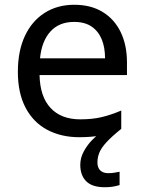

<svg xmlns="http://www.w3.org/2000/svg" viewBox="-20 -566 604 806"><path d="M389 116Q389 138 401 149.5Q413 161 434 161Q451 161 462.5 158.5Q474 156 482 155V211Q468 215 454 217.5Q440 220 420 220Q367 220 342 195Q317 170 317 126Q317 97 331.5 70Q346 43 367.5 21Q389 -1 409 -15L489 -25Q449 7 427 31Q405 55 397 75Q389 95 389 116ZM292 -546Q361 -546 410.5 -516Q460 -486 486.5 -431.5Q513 -377 513 -304V-251H146Q148 -160 192.5 -112.5Q237 -65 317 -65Q368 -65 407.5 -74.5Q447 -84 489 -102V-25Q448 -7 408 1.5Q368 10 313 10Q237 10 178.5 -21Q120 -52 87.5 -113.5Q55 -175 55 -264Q55 -352 84.5 -415Q114 -478 167.5 -512Q221 -546 292 -546ZM291 -474Q228 -474 191.5 -433.5Q155 -393 148 -321H421Q421 -367 407 -401Q393 -435 364.5 -454.5Q336 -474 291 -474Z"/></svg>

Font: Noto Sans Devanagari
Style: Regular
Weight: 400
Designer: Jelle Bosma - Monotype Design Team
Foundry: Monotype Imaging Inc.
Version: Version 2.003